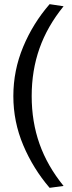

<svg xmlns="http://www.w3.org/2000/svg" viewBox="-20 -763 346 921"><path d="M218 138Q139 46 91.5 -66.5Q44 -179 44 -302Q44 -425 91 -538Q138 -651 218 -743L285 -733Q207 -637 169.5 -531Q132 -425 132 -302Q132 -179 169.5 -73Q207 33 285 129Z"/></svg>

Font: Rosario Light
Style: Regular
Weight: 300
Designer: Hector Gatti
Foundry: Omnibus Type
Version: Version 1.101; ttfautohint (v1.8.1.43-b0c9)